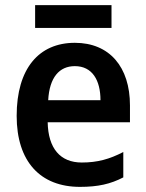

<svg xmlns="http://www.w3.org/2000/svg" viewBox="-20 -719 569 749"><path d="M415 -699H117V-610H415ZM272 -552C132 -552 45 -452 45 -267C45 -89 137 10 292 10C362 10 411 -1 461 -27V-126C407 -98 360 -85 299 -85C215 -85 168 -140 166 -242H487V-308C487 -458 407 -552 272 -552ZM272 -461C340 -461 372 -406 372 -328H168C173 -418 212 -461 272 -461Z"/></svg>

Font: Noto Sans Gujarati UI SemiCondensed SemiBold
Style: Regular
Weight: 600
Width: 4
Designer: Jelle Bosma - Monotype Design Team, Universal Thirst
Foundry: Monotype Imaging Inc.
Version: Version 2.106